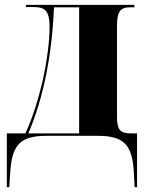

<svg xmlns="http://www.w3.org/2000/svg" viewBox="-20 -556 603 786"><path d="M8 210H18L22 149C29 35 64 0 172 0H380C487 0 522 36 528 151L531 210H541V-10H515C471 -10 459 -26 459 -78V-453C459 -510 475 -526 511 -526H530V-536H86V-527H119C162 -527 183 -514 183 -445C183 -386 172 -305 155 -227C137 -150 113 -72 84 -10H8ZM96 -10C159 -157 193 -334 201 -526H304V-10Z"/></svg>

Font: Noto Serif Display Condensed ExtraBold
Style: Regular
Weight: 800
Width: 3
Designer: Monotype Design Team
Foundry: Monotype Imaging Inc.
Version: Version 2.009